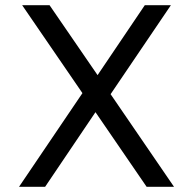

<svg xmlns="http://www.w3.org/2000/svg" viewBox="-20 -716 740 736"><path d="M542 0 346 -286 153 0H53L296 -359L65 -696H170L354 -428L535 -696H635L404 -355L647 0Z"/></svg>

Font: Amiko
Style: Regular
Weight: 400
Designer: Pablo Impallari, Rodrigo Fuenzalida, Andres Torresi
Foundry: Impallari Type
Version: Version 1.001; ttfautohint (v1.3)